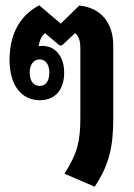

<svg xmlns="http://www.w3.org/2000/svg" viewBox="-20 -591 506 724"><path d="M337 113C391 32 407 -37 407 -141V-420C407 -503 362 -562 279 -570L209 -502L128 -571C59 -535 16 -467 16 -365C16 -267 63 -213 130 -213C190 -213 222 -255 222 -317C222 -378 189 -418 139 -418C135 -418 130 -417 126 -417C129 -440 137 -456 150 -466L204 -420H214L263 -466C277 -455 283 -437 283 -408V-148C283 -62 273 -13 223 64ZM130 -267C106 -267 92 -286 92 -317C92 -347 106 -367 130 -367C153 -367 166 -346 166 -317C166 -286 153 -267 130 -267Z"/></svg>

Font: Noto Sans Thai Looped ExtraCondensed
Style: Bold
Weight: 700
Width: 2
Designer: Sasikarn Vongin, Ben Mitchell
Foundry: The Fontpad Ltd
Version: Version 1.001